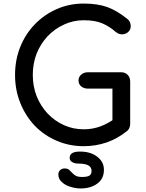

<svg xmlns="http://www.w3.org/2000/svg" viewBox="-20 -811 817 1078"><path d="M450.2 9.8Q369.1 9.8 298.8 -20.5Q227.5 -50.8 174.8 -105.5Q123 -160.2 93.8 -233.4Q64.5 -305.7 64.5 -390.6Q64.5 -474.6 93.8 -547.9Q123 -620.1 174.8 -673.8Q227.5 -728.5 297.9 -759.8Q368.2 -791 450.2 -791Q527.3 -791 582 -771.5Q637.7 -751 694.3 -705.1Q702.1 -699.2 706.1 -692.4Q710.9 -685.5 711.9 -678.7Q713.9 -672.9 713.9 -664.1Q713.9 -644.5 700.2 -631.8Q686.5 -619.1 667 -618.2Q648.4 -617.2 630.9 -630.9Q593.8 -663.1 554.7 -679.7Q514.6 -697.3 450.2 -697.3Q390.6 -697.3 338.9 -672.9Q287.1 -649.4 247.1 -607.4Q208 -565.4 185.5 -509.8Q164.1 -454.1 164.1 -390.6Q164.1 -327.1 185.5 -271.5Q208 -215.8 247.1 -173.8Q287.1 -131.8 338.9 -108.4Q390.6 -85 450.2 -85Q501 -85 546.9 -102.5Q591.8 -120.1 633.8 -151.4Q652.3 -164.1 669.9 -162.1Q686.5 -161.1 699.2 -148.4Q710.9 -135.7 710.9 -114.3Q710.9 -103.5 707 -94.7Q704.1 -85 695.3 -77.1Q641.6 -33.2 580.1 -11.7Q517.6 9.8 450.2 9.8ZM710.9 -114.3Q685.5 -119.1 611.3 -133.8Q611.3 -178.7 611.3 -313.5Q576.2 -313.5 472.7 -313.5Q451.2 -313.5 435.5 -326.2Q420.9 -338.9 420.9 -359.4Q420.9 -378.9 435.5 -391.6Q451.2 -405.3 472.7 -405.3Q535.2 -405.3 660.2 -405.3Q682.6 -405.3 697.3 -390.6Q710.9 -376 710.9 -352.5Q710.9 -273.4 710.9 -114.3ZM432.6 247.1Q406.2 247.1 377 238.3Q347.7 230.5 328.1 211.9Q307.6 195.3 307.6 168Q307.6 153.3 318.4 143.6Q328.1 134.8 342.8 134.8Q358.4 134.8 367.2 141.6Q376 149.4 383.8 158.2Q392.6 168 405.3 175.8Q418 182.6 441.4 182.6Q469.7 182.6 482.4 174.8Q494.1 167 494.1 148.4Q494.1 127.9 475.6 117.2Q457 107.4 418.9 107.4Q398.4 107.4 384.8 98.6Q371.1 90.8 371.1 75.2Q371.1 40 428.7 40Q489.3 40 526.4 69.3Q563.5 97.7 563.5 142.6Q563.5 192.4 526.4 219.7Q489.3 247.1 432.6 247.1Z"/></svg>

Font: Abed
Style: Bold
Weight: 700
Designer: Johan Aakerlund
Version: Version 3.105